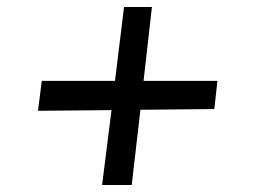

<svg xmlns="http://www.w3.org/2000/svg" viewBox="-20 -531 732 551"><path d="M300 -215 89 -213 100 -299H310L336 -511H416L392 -299H604L595 -218L383 -216L358 0H273Z"/></svg>

Font: Andada Pro SemiBold
Style: Italic
Weight: 600
Italic angle: -6.99998°
Designer: Carolina Giovagnoli
Foundry: Huerta Tipografica
Version: Version 3.005